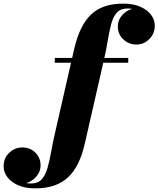

<svg xmlns="http://www.w3.org/2000/svg" viewBox="-236 -780 874 1060"><path d="M-42.5 260Q-96.5 260 -135.2 243Q-174 226 -195 198.2Q-216 170.5 -216 138.5Q-216 92.5 -184.8 63.2Q-153.5 34 -114 34Q-69 34 -40.5 62.8Q-12 91.5 -12 133.5Q-12 161.5 -27.5 184.2Q-43 207 -66.5 220.5Q-90 234 -114.5 234Q-140 234 -163 217.5Q-186 201 -200.5 178.5Q-215 156 -215 138.5H-189Q-189 164 -173.2 185.5Q-157.5 207 -129.5 220Q-101.5 233 -64.5 233Q-27 233 -6.2 210.5Q14.5 188 26 148.2Q37.5 108.5 46.5 57.2Q55.5 6 69 -51.5L174 -511.5Q189 -575.5 211.8 -622.2Q234.5 -669 266.8 -699.8Q299 -730.5 343 -745.2Q387 -760 445 -760Q499.5 -760 538.2 -743Q577 -726 597.8 -698.5Q618.5 -671 618.5 -638.5Q618.5 -594.5 588.2 -564.2Q558 -534 516.5 -534Q475.5 -534 445 -562.5Q414.5 -591 414.5 -633.5Q414.5 -662.5 429.8 -685Q445 -707.5 468.8 -720.8Q492.5 -734 519 -734Q536 -734 553.2 -724.2Q570.5 -714.5 585 -699.5Q599.5 -684.5 608.5 -668Q617.5 -651.5 617.5 -638.5H591.5Q591.5 -663.5 575.8 -685.2Q560 -707 532 -720Q504 -733 467 -733Q429.5 -733 409.2 -710.5Q389 -688 378.2 -648.5Q367.5 -609 359.2 -557.5Q351 -506 337.5 -448.5L232.5 11.5Q218 75.5 195 122.2Q172 169 139 199.5Q106 230 61 245Q16 260 -42.5 260ZM66.5 -433.5V-460H472V-433.5Z"/></svg>

Font: Bodoni Moda 9pt Black
Style: Italic
Weight: 900
Italic angle: -13°
Designer: Owen Earl
Foundry: indestructible type
Version: Version 2.004